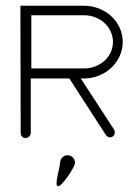

<svg xmlns="http://www.w3.org/2000/svg" viewBox="-20 -478 480 668"><path d="M241.1 88C241.1 74 229.1 62 215.1 62C201.1 62 189.1 74 189.1 88C189.1 103 167.1 170 182.1 170C196.1 170 241.1 103 241.1 88ZM51 -458 52 -15C52 -9 55 -3 60 0C63 2 66 2 69 2C72 2 75 2 77 0C83 -3 87 -9 87 -15V-205H221L348 -9C351 -4 357 0 363 0C369 0 375 -4 378 -10C380 -15 380 -22 377 -27L261 -205H272C346 -205 407 -262 407 -332C407 -403 346 -458 272 -458ZM89 -425H272C329 -425 373 -383 373 -332C373 -281 329 -240 272 -240H89Z"/></svg>

Font: LetsTrace
Style: basic
Weight: 500
Version: Version 002.000